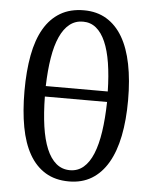

<svg xmlns="http://www.w3.org/2000/svg" viewBox="-54 -809 688 865"><g transform="rotate(5 289.5 -377.0)"><path d="M523.9 -377.9Q523.9 -287.6 509.5 -215.8Q495.1 -144 465.8 -93.8Q436.5 -43.5 392.6 -16.8Q348.6 9.8 290 9.8Q228 9.8 183.6 -17.1Q139.2 -43.9 110.6 -94Q82 -144 68.6 -216.1Q55.2 -288.1 55.2 -378.9Q55.2 -469.2 68.6 -540.8Q82 -612.3 110.8 -661.9Q139.6 -711.4 184.3 -737.8Q229 -764.2 291 -764.2Q349.6 -764.2 393.3 -737.8Q437 -711.4 466.1 -661.9Q495.1 -612.3 509.5 -540.5Q523.9 -468.8 523.9 -377.9ZM290 -41Q325.2 -41 351.1 -63Q377 -85 394 -126.5Q411.1 -168 419.9 -227.5Q428.7 -287.1 430.2 -361.8H148.9Q149.9 -287.1 158.4 -227.5Q167 -168 184.3 -126.5Q201.7 -85 228 -63Q254.4 -41 290 -41ZM291 -712.9Q256.3 -712.9 230.5 -692.4Q204.6 -671.9 187 -632.8Q169.4 -593.8 160.2 -537.4Q150.9 -481 148.9 -409.2H429.2Q427.7 -481 418.7 -537.4Q409.7 -593.8 392.6 -632.8Q375.5 -671.9 350.3 -692.4Q325.2 -712.9 291 -712.9Z"/></g></svg>

Font: Noto Serif
Style: Regular
Weight: 400
Designer: Monotype Design team
Foundry: Monotype Imaging Inc.
Version: Version 1.02